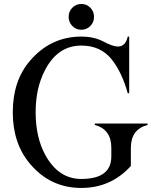

<svg xmlns="http://www.w3.org/2000/svg" viewBox="-20 -930 782 960"><path d="M386.7 9.8Q231 9.8 128.9 -112.3Q43.9 -213.9 43.9 -368.7Q43.9 -524.9 128.9 -625Q232.9 -747.1 386.7 -747.1Q450.2 -747.1 497.3 -722.2Q544.4 -697.3 569.3 -697.3Q607.9 -697.3 618.7 -747.1H626V-463.9H618.7Q589.4 -569.3 538.6 -632.8Q483.4 -702.1 386.7 -702.1Q269.5 -702.1 206.1 -581.5Q158.2 -491.2 158.2 -369.1Q158.2 -244.1 206.1 -155.8Q272 -35.2 386.2 -35.2Q536.6 -35.2 536.6 -147.9V-190.9Q536.6 -283.2 454.1 -305.2V-312.5H717.8V-305.2Q634.3 -283.2 634.3 -190.9V-100.1Q534.7 9.8 386.7 9.8ZM341.8 -891.6Q360.4 -910.2 386.7 -910.2Q413.1 -910.2 431.6 -891.6Q450.2 -873 450.2 -845.9Q450.2 -818.8 431.6 -800Q413.1 -781.2 386.7 -781.2Q360.4 -781.2 341.8 -800Q323.2 -818.8 323.2 -845.9Q323.2 -873 341.8 -891.6Z"/></svg>

Font: Modern Antiqua
Style: Book
Weight: 400
Designer: Wojciech Kalinowski "wmk69" (wmk69@o2.pl)
Foundry: Wojciech Kalinowski "wmk69" (wmk69@o2.pl)
Version: Version 3.1.0; 2021-05-28